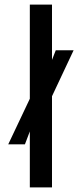

<svg xmlns="http://www.w3.org/2000/svg" viewBox="-20 -820 358 840"><path d="M110.5 0V-245L89 -188.5H16L110.5 -388V-800H207.5V-558L224 -600H302L207.5 -399V0Z"/></svg>

Font: Big Shoulders Stencil Text SemiBold
Style: Regular
Weight: 600
Designer: Patric King
Foundry: XO Type Co
Version: Version 1.000